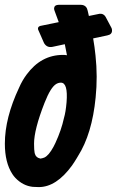

<svg xmlns="http://www.w3.org/2000/svg" viewBox="-20 -762 481 790"><path d="M145.5 -655.3Q145.5 -655.3 221.7 -670.9Q215.8 -688.5 204.1 -718.8Q202.1 -724.1 202.6 -729Q204.6 -742.2 221.7 -742.2H312.5Q315.4 -742.2 318.4 -741.7Q336.9 -738.3 340.8 -717.8L345.7 -696.3L388.7 -705.1Q405.3 -707.5 414.1 -693.4L438.5 -647.5Q440.9 -643.1 440.9 -637.7Q441.9 -620.1 420.9 -616.2L363.3 -604Q369.6 -567.9 373 -533.2Q382.3 -447.3 373.5 -360.8Q358.9 -210.9 300.8 -119.6L295.9 -111.3Q286.6 -95.7 276.4 -81.1Q211.9 7.8 139.6 7.8Q125 7.8 114.7 6.8Q74.2 2.4 43 -30.3Q36.6 -37.1 30.8 -45.9Q0 -93.3 0 -170.9Q0 -277.3 58.6 -401.4Q71.3 -430.7 89.4 -455.1Q148.9 -536.1 239.3 -536.1Q248 -536.1 255.4 -534.7L254.9 -538.1Q252.4 -551.8 246.6 -580.1L196.3 -569.3Q172.9 -564.5 161.1 -585L140.6 -631.8Q129.9 -649.9 145.5 -655.3ZM243.2 -276.4Q250.5 -300.8 253.9 -341.3Q260.3 -421.9 230.5 -421.9Q220.7 -421.9 211.4 -416.5Q188.5 -402.8 164.1 -340.8Q163.6 -339.8 163.1 -338.4Q120.1 -228.5 120.1 -170.9Q120.1 -144 122.6 -132.3Q127 -113.3 146.5 -109.4Q155.3 -110.8 162.6 -113.8Q180.7 -122.1 200.2 -158.2Q204.1 -165.5 208 -173.8Q232.4 -226.6 243.2 -276.4Z"/></svg>

Font: Allan
Style: Bold
Weight: 700
Version: Version 1.005